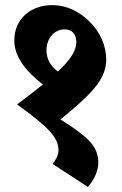

<svg xmlns="http://www.w3.org/2000/svg" viewBox="-20 -655 476 752"><path d="M324 77C344 56 365 19 365 -18C365 -79 330 -116 217 -187C329 -280 396 -340 396 -421C396 -477 372 -530 330 -571C291 -610 240 -635 185 -635C100 -635 36 -581 36 -496C36 -431 85 -372 148 -324C118 -300 84 -274 47 -246C171 -157 209 -115 209 -67C209 -46 199 -30 186 -13ZM162 -458C162 -505 193 -540 233 -540C262 -540 279 -521 279 -491C279 -455 253 -418 207 -375C177 -396 162 -426 162 -458Z"/></svg>

Font: Noto Serif Devanagari SemiCondensed Black
Style: Regular
Weight: 900
Width: 4
Designer: Universal Thirst, Indian Type Foundry and the Monotype Design Team
Foundry: Monotype Imaging Inc.
Version: Version 2.004